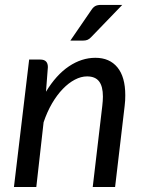

<svg xmlns="http://www.w3.org/2000/svg" viewBox="-20 -744 566 764"><path d="M35.5 0 96 -507H140.5Q170.5 -507 170.5 -477L163 -379Q203.5 -446 254.2 -480Q305 -514 359.5 -514Q416 -514 447.2 -476Q478.5 -438 478.5 -365Q478.5 -355 478 -344.5Q477.5 -334 476 -322.5L438 0H349L387 -322.5Q388 -332.5 388.8 -341.8Q389.5 -351 389.5 -359.5Q389.5 -400.5 374.2 -420.2Q359 -440 326.5 -440Q302.5 -440 277.8 -427Q253 -414 230 -390.2Q207 -366.5 187.2 -332.8Q167.5 -299 153.5 -257.5L124.5 0ZM466.5 -724.5 342.5 -596Q335.5 -588.5 328.2 -585.5Q321 -582.5 311 -582.5H260L343 -703.5Q350 -714.5 358.5 -719.5Q367 -724.5 382.5 -724.5Z"/></svg>

Font: LatoHex
Style: Italic
Weight: 400
Italic angle: -7°
Designer: Lukasz Dziedzic
Foundry: tyPoland Lukasz Dziedzic
Version: Version 1.104; Western+Polish opensource